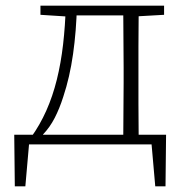

<svg xmlns="http://www.w3.org/2000/svg" viewBox="-20 -507 636 674"><path d="M537 0H57L84 -24L69 147H32L30 -34H563L561 147H525L510 -24ZM412 0Q413 -30 413 -67Q413 -104 413.5 -143Q414 -182 414 -216V-271Q414 -306 413.5 -344.5Q413 -383 413 -420.5Q413 -458 412 -487H467Q467 -458 466.5 -420.5Q466 -383 466 -344.5Q466 -306 466 -271V-216Q466 -182 466 -143Q466 -104 466.5 -67Q467 -30 467 0ZM122 -455V-487H230V-449H216ZM437 -449V-487H556V-455L450 -449ZM89 -25Q120 -68 142.5 -118.5Q165 -169 179.5 -227.5Q194 -286 201.5 -351.5Q209 -417 211 -487H250Q248 -399 236.5 -317.5Q225 -236 202 -167Q189 -126 172 -93Q155 -60 131 -35V-9ZM227 -453V-487H434V-453Z"/></svg>

Font: Source Serif 4 Light
Style: Regular
Weight: 300
Designer: Frank Grießhammer
Foundry: Adobe Systems Incorporated
Version: Version 4.004;hotconv 1.0.116;makeotfexe 2.5.65601